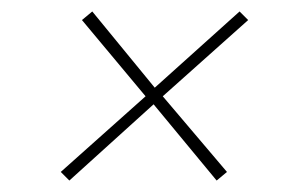

<svg xmlns="http://www.w3.org/2000/svg" viewBox="-20 -475 525 335"><path d="M398 -455 413 -440 264 -307 376 -175 358 -160 248 -293 101 -160 86 -175 234 -307 123 -440 141 -455 250 -322Z"/></svg>

Font: Fira Sans Thin
Style: Italic
Weight: 250
Italic angle: -8°
Designer: Carrois Corporate & Edenspiekermann AG
Foundry: Carrois Corporate GbR & Edenspiekermann AG
Version: Version 4.203